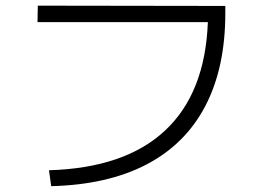

<svg xmlns="http://www.w3.org/2000/svg" viewBox="-20 -677 904 672"><path d="M707.5 -599.6H111.3L112.3 -657.2L768.6 -656.2V-630.9Q768.6 -439.9 698.7 -306.2Q628.9 -172.4 492.7 -101.3Q356.4 -30.3 159.2 -25.4L151.4 -81.1Q417 -88.9 557.6 -220Q698.2 -351.1 707.5 -599.6Z"/></svg>

Font: Pretendard GOV Light
Style: Regular
Weight: 300
Designer: Base glyphs from Inter by Rasmus Andersson; Hangeul glyphs from Noto Sans CJK(Source Han Sans) by Jang Soo-young and Kan
Foundry: Kil Hyung-jin
Version: Version 1.309